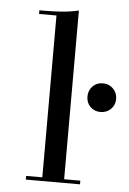

<svg xmlns="http://www.w3.org/2000/svg" viewBox="-52 -742 523 780"><g transform="rotate(5 210.0 -351.5)"><path d="M238 -15H304V0H83V-15H149V-675H78V-690H99Q135 -690 169 -692.5Q203 -695 238 -703ZM303 -358Q303 -383 319.5 -400Q336 -417 361 -417Q386 -417 403 -400Q420 -383 420 -358Q420 -333 403 -316.5Q386 -300 361 -300Q336 -300 319.5 -316.5Q303 -333 303 -358Z"/></g></svg>

Font: Elsie
Style: Regular
Weight: 400
Designer: Alejandro Inler
Foundry: Alejandro Inler
Version: 1.001